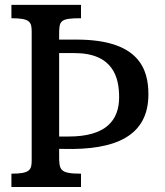

<svg xmlns="http://www.w3.org/2000/svg" viewBox="-20 -752 665 772"><path d="M25.9 0H305.7V-53.7C219.7 -53.7 217.8 -68.8 217.8 -126.5V-153.3H234.9C446.3 -147.5 576.7 -206.1 576.7 -372.6C576.7 -472.7 540.5 -592.8 287.6 -592.8H217.8V-610.8C217.8 -668.5 219.7 -678.7 305.7 -678.7V-732.4H25.9V-678.7C99.1 -678.7 107.4 -664.6 107.4 -625.5V-106.9C107.4 -67.9 99.1 -53.7 25.9 -53.7ZM217.8 -203.1V-538.6H278.8C435.1 -538.6 459 -440.4 459 -361.3C459 -268.6 406.7 -203.1 256.3 -203.1Z"/></svg>

Font: Arbutus Slab
Style: Regular
Weight: 400
Designer: Karolina Lach
Foundry: Karolina Lach
Version: Version 1.001